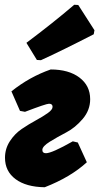

<svg xmlns="http://www.w3.org/2000/svg" viewBox="-20 -775 417 807"><path d="M292 -755 309 -754 377 -648 374 -631Q240 -562 152 -522L135 -523L91 -595Q202 -678 292 -755ZM168 12Q90 11 45.5 -22Q1 -55 1 -112Q1 -150 21.5 -181.5Q42 -213 71.5 -233Q101 -253 130.5 -269Q160 -285 180.5 -299.5Q201 -314 201 -326Q201 -339 186 -339Q174 -339 85 -305L64 -309L28 -391Q104 -452 193 -483Q269 -483 314 -449Q359 -415 359 -358Q359 -312 327.5 -275Q296 -238 258.5 -218.5Q221 -199 189.5 -179.5Q158 -160 158 -145Q158 -131 173 -131Q198 -131 286 -181L307 -176L345 -93Q276 -30 168 12Z"/></svg>

Font: Alegreya Sans SC Black
Style: Italic
Weight: 900
Italic angle: -7°
Designer: Juan Pablo del Peral
Foundry: Huerta Tipografica
Version: Version 2.007